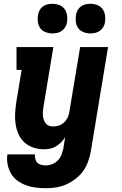

<svg xmlns="http://www.w3.org/2000/svg" viewBox="-20 -778 640 1011"><path d="M221 213Q194 213 167 209.5Q140 206 116 197Q92 188 71.5 173Q51 158 38 136Q25 114 20 87.5Q15 61 19 35H164Q163 47 166 59Q169 71 177 79Q185 87 197 90Q209 93 221 93Q238 93 255.5 86Q273 79 285.5 65.5Q298 52 304.5 35Q311 18 314 1L323 -56Q314 -41 301.5 -28.5Q289 -16 274 -7Q259 2 242.5 5Q226 8 210 8Q182 8 155.5 -1Q129 -10 109 -28Q89 -46 78 -70.5Q67 -95 62.5 -122Q58 -149 59.5 -178Q61 -207 65 -235L94 -410H67V-530H261L209 -216Q207 -204 206 -192.5Q205 -181 206 -169.5Q207 -158 210.5 -147.5Q214 -137 220.5 -128.5Q227 -120 237.5 -116Q248 -112 260 -112Q275 -112 290 -117Q305 -122 317 -133Q329 -144 336 -158.5Q343 -173 345 -188L402 -530H549L458 20Q453 47 443.5 73.5Q434 100 417.5 123Q401 146 377.5 164Q354 182 328 193.5Q302 205 275 209Q248 213 221 213ZM456 -602Q438 -602 420.5 -608.5Q403 -615 392.5 -629Q382 -643 379.5 -661.5Q377 -680 380 -699Q382 -712 388.5 -724Q395 -736 406 -744Q417 -752 430 -755Q443 -758 456 -758Q475 -758 492 -751.5Q509 -745 519.5 -731Q530 -717 533 -698.5Q536 -680 533 -661Q531 -648 524 -636Q517 -624 506 -616Q495 -608 482 -605Q469 -602 456 -602ZM256 -602Q238 -602 220.5 -608.5Q203 -615 192.5 -629Q182 -643 179.5 -661.5Q177 -680 180 -699Q182 -712 188.5 -724Q195 -736 206 -744Q217 -752 230 -755Q243 -758 256 -758Q275 -758 292 -751.5Q309 -745 319.5 -731Q330 -717 333 -698.5Q336 -680 333 -661Q331 -648 324 -636Q317 -624 306 -616Q295 -608 282 -605Q269 -602 256 -602Z"/></svg>

Font: Iosevka Slab Heavy Extended
Style: Italic
Weight: 900
Width: 7
Italic angle: -9°
Monospace: yes
Designer: Belleve Invis
Foundry: Belleve Invis
Version: Version 11.1.0; ttfautohint (v1.8.3)